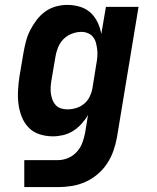

<svg xmlns="http://www.w3.org/2000/svg" viewBox="-20 -548 640 783"><path d="M217 215H79V105H217Q237 105 257.5 96.5Q278 88 293 71.5Q308 55 315.5 35Q323 15 327 -6L339 -79Q328 -60 312.5 -43Q297 -26 278 -14Q259 -2 237.5 3Q216 8 196 8Q167 8 141 -0.5Q115 -9 97 -27.5Q79 -46 69 -71Q59 -96 55.5 -123Q52 -150 53.5 -178Q55 -206 59 -234L76 -334Q80 -357 86 -380Q92 -403 103 -424.5Q114 -446 129 -466Q144 -486 164 -500.5Q184 -515 207.5 -521.5Q231 -528 254 -528Q281 -528 306 -520.5Q331 -513 349 -496.5Q367 -480 378 -457Q389 -434 393 -409L412 -520H545L457 12Q452 40 442.5 67Q433 94 417 118.5Q401 143 378 162.5Q355 182 328 194Q301 206 272.5 210.5Q244 215 217 215ZM254 -102Q272 -102 289.5 -107Q307 -112 322 -124Q337 -136 345.5 -153.5Q354 -171 357 -188L373 -288Q376 -303 377 -317Q378 -331 376.5 -345Q375 -359 371.5 -372.5Q368 -386 360 -396.5Q352 -407 339 -412.5Q326 -418 312 -418Q293 -418 273 -410.5Q253 -403 238.5 -388Q224 -373 216.5 -354Q209 -335 206 -316L189 -216Q187 -203 186.5 -189.5Q186 -176 188 -163.5Q190 -151 194.5 -139.5Q199 -128 207.5 -119Q216 -110 228.5 -106Q241 -102 254 -102Z"/></svg>

Font: Iosevka HT Extrabold Extended
Style: Italic
Weight: 800
Width: 7
Italic angle: -9°
Monospace: yes
Designer: Belleve Invis
Foundry: Belleve Invis
Version: Version 32.3.0; ttfautohint (v1.8.4)